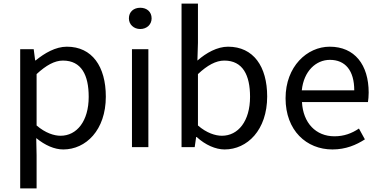

<svg xmlns="http://www.w3.org/2000/svg" viewBox="-20 -816 2107 1065"><path d="M92 229H183V45L181 -50C230 -10 282 13 331 13C456 13 567 -94 567 -280C567 -447 491 -557 351 -557C288 -557 227 -521 178 -481H175L167 -543H92ZM316 -63C280 -63 232 -78 183 -120V-405C236 -454 283 -480 329 -480C432 -480 472 -399 472 -279C472 -144 406 -63 316 -63Z M712 0H803V-543H712ZM758 -655C794 -655 821 -680 821 -714C821 -751 794 -773 758 -773C722 -773 695 -751 695 -714C695 -680 722 -655 758 -655Z M1226 13C1351 13 1462 -94 1462 -281C1462 -447 1386 -557 1245 -557C1185 -557 1124 -523 1075 -480L1078 -578V-796H987V0H1060L1068 -56H1071C1119 -12 1176 13 1226 13ZM1211 -63C1175 -63 1126 -78 1078 -120V-405C1130 -454 1178 -480 1224 -480C1327 -480 1367 -399 1367 -279C1367 -144 1301 -63 1211 -63Z M1824 13C1898 13 1956 -12 2004 -43L1971 -103C1931 -76 1888 -60 1835 -60C1732 -60 1661 -134 1655 -250H2021C2023 -263 2025 -282 2025 -302C2025 -457 1947 -557 1809 -557C1683 -557 1564 -447 1564 -271C1564 -92 1680 13 1824 13ZM1654 -315C1665 -422 1733 -484 1810 -484C1895 -484 1945 -425 1945 -315Z"/></svg>

Font: Noto Sans T Chinese Regular
Style: Regular
Weight: 400
Designer: Ryoko NISHIZUKA (kana & ideographs); Paul D. Hunt (Latin, Greek & Cyrillic); Wenlong ZHANG (bopomofo); Sandoll Communica
Foundry: Adobe Systems Incorporated
Version: Version 1.000;PS 1;hotconv 1.0.78;makeotf.lib2.5.61930